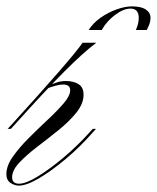

<svg xmlns="http://www.w3.org/2000/svg" viewBox="-24 -573 492 602"><path d="M10 -169H0L12 -182Q104 -283 160.5 -348Q217 -413 235 -439H278Q238 -409 178.5 -349.5Q119 -290 23 -183ZM36 3Q57 3 94 -19.5Q131 -42 174 -78Q217 -114 255 -156L267 -169H277L268 -159Q227 -112 181.5 -74Q136 -36 97.5 -13.5Q59 9 35 9Q22 9 9 0.5Q-4 -8 -4 -27Q-4 -53 16 -81.5Q36 -110 66 -140Q96 -170 126 -198Q156 -226 176 -249.5Q196 -273 196 -290Q196 -308 174 -308Q164 -308 151 -304.5Q138 -301 122 -295L130 -306Q143 -311 155.5 -315Q168 -319 182 -319Q207 -319 222.5 -309Q238 -299 238 -276Q238 -248 215.5 -220Q193 -192 159.5 -165Q126 -138 92.5 -112.5Q59 -87 36.5 -63Q14 -39 14 -17Q14 3 36 3ZM295 -479H254Q268 -501 291.5 -517.5Q315 -534 341.5 -543.5Q368 -553 390 -553Q419 -553 433.5 -543Q448 -533 448 -517Q448 -507 444.5 -497.5Q441 -488 436 -479H402Q406 -488 408.5 -497.5Q411 -507 411 -517Q411 -546 385 -546Q363 -546 336.5 -526Q310 -506 295 -479Z"/></svg>

Font: Ballet
Style: Regular
Weight: 400
Designer: Maximiliano R. Sproviero
Foundry: Omnibus-Type
Version: Version 1.100